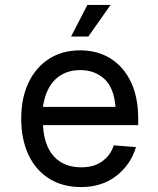

<svg xmlns="http://www.w3.org/2000/svg" viewBox="-20 -746 640 778"><path d="M309 12Q234 12 179.5 -22Q125 -56 95.5 -118.5Q66 -181 66 -265Q66 -349 95.5 -411Q125 -473 178.5 -507.5Q232 -542 305 -542Q374 -542 427 -509.5Q480 -477 510 -415Q540 -353 540 -264V-239H154Q159 -154 199.5 -111Q240 -68 309 -68Q361 -68 394.5 -92.5Q428 -117 441 -157L531 -150Q510 -79 451.5 -33.5Q393 12 309 12ZM154 -313H448Q442 -390 403 -426Q364 -462 305 -462Q244 -462 204.5 -424.5Q165 -387 154 -313ZM268 -598 334 -726H428L338 -598Z"/></svg>

Font: Geist Mono
Style: Regular
Weight: 400
Monospace: yes
Designer: Basement.studio, Andrés Briganti, Mateo Zaragoza
Foundry: Basement.studio, Vercel, Andrés Briganti, Guido Ferreyra, Mateo Zaragoza
Version: Version 1.500; ttfautohint (v1.8.4.7-5d5b)